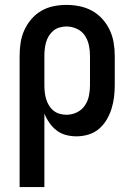

<svg xmlns="http://www.w3.org/2000/svg" viewBox="-20 -548 540 783"><path d="M60 215V-320Q60 -347 64 -373.5Q68 -400 79 -424.5Q90 -449 107.5 -469.5Q125 -490 148 -503.5Q171 -517 197.5 -522.5Q224 -528 251 -528Q278 -528 305 -522.5Q332 -517 355.5 -504Q379 -491 397.5 -470.5Q416 -450 427.5 -425.5Q439 -401 443.5 -374Q448 -347 448 -320V-200Q448 -176 445 -151.5Q442 -127 434.5 -103.5Q427 -80 414.5 -59Q402 -38 383 -22Q364 -6 340 1Q316 8 292 8Q270 8 249 2.5Q228 -3 211 -16Q194 -29 181.5 -47Q169 -65 161 -85V215ZM251 -80Q273 -80 293 -89.5Q313 -99 325.5 -117Q338 -135 342.5 -156.5Q347 -178 347 -200V-320Q347 -342 342.5 -363.5Q338 -385 326 -403Q314 -421 293.5 -430.5Q273 -440 251 -440Q237 -440 223 -436Q209 -432 198 -423Q187 -414 179.5 -402Q172 -390 168 -376Q164 -362 162.5 -348Q161 -334 161 -320V-200Q161 -186 162.5 -172Q164 -158 168 -144.5Q172 -131 179.5 -118.5Q187 -106 198 -97Q209 -88 223 -84Q237 -80 251 -80Z"/></svg>

Font: Zed Sans Semibold
Style: Regular
Weight: 600
Designer: Belleve Invis
Foundry: Belleve Invis
Version: Version 1.0.0; ttfautohint (v1.8.4)